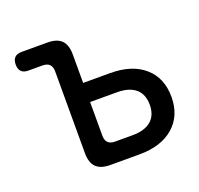

<svg xmlns="http://www.w3.org/2000/svg" viewBox="-102 -662 803 773"><g transform="rotate(-20 300.0 -275.0)"><path d="M255 -348H370Q464 -348 517 -301.5Q570 -255 570 -174Q570 -93 516.5 -46.5Q463 0 370 0H245Q204 0 184.5 -19.5Q165 -39 165 -80V-430Q165 -450 155 -460Q145 -470 125 -470H65Q45 -470 35 -480Q25 -490 25 -510Q25 -530 35 -540Q45 -550 65 -550H175Q216 -550 235.5 -530.5Q255 -511 255 -470ZM255 -122Q255 -102 265 -92Q275 -82 295 -82H370Q422 -82 449.5 -105.5Q477 -129 477 -174Q477 -219 449.5 -242.5Q422 -266 370 -266H255Z"/></g></svg>

Font: Maple Mono NF
Style: Regular
Weight: 400
Monospace: yes
Designer: subframe7536
Version: Version 7.000